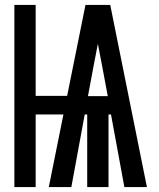

<svg xmlns="http://www.w3.org/2000/svg" viewBox="-20 -755 640 775"><path d="M38 0V-735H124V-368H251L325 -735H425L573 0H482L428 -293H418V0H332V-293H322L268 0H177L236 -293H124V0ZM415 -367 392 -490Q388 -512 383.5 -534Q379 -556 375 -578Q371 -556 366.5 -534Q362 -512 358 -490L335 -367Z"/></svg>

Font: Zed Mono Semibold Extended
Style: Regular
Weight: 600
Width: 7
Monospace: yes
Designer: Belleve Invis
Foundry: Belleve Invis
Version: Version 1.0.0; ttfautohint (v1.8.4)